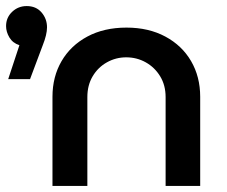

<svg xmlns="http://www.w3.org/2000/svg" viewBox="-36 -613 749 633"><path d="M137 0V-294Q137 -360 167 -411.5Q197 -463 252 -492.5Q307 -522 381 -522Q454 -522 509 -492.5Q564 -463 594 -411.5Q624 -360 624 -294V0H510V-293Q510 -332 492 -361.5Q474 -391 444.5 -407.5Q415 -424 380 -424Q346 -424 316.5 -407.5Q287 -391 269.5 -361.5Q252 -332 252 -293V0ZM-9 -352 28 -464Q6 -471 -5 -489.5Q-16 -508 -16 -527Q-16 -555 4 -574Q24 -593 52 -593Q83 -593 101 -572Q119 -551 119 -523Q119 -499 105 -464L63 -352Z"/></svg>

Font: MuseoModerno Medium
Style: Regular
Weight: 500
Designer: Pablo Cosgaya, Héctor Gatti, Marcela Romero, and the Authors of The MuseoModerno Project.
Foundry: Omnibus-Type Team
Version: Version 1.001